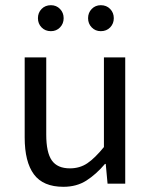

<svg xmlns="http://www.w3.org/2000/svg" viewBox="-20 -707 584 739"><path d="M176 -587Q154 -587 140 -601.5Q126 -616 126 -637Q126 -658 140 -672.5Q154 -687 176 -687Q197 -687 211 -672.5Q225 -658 225 -637Q225 -616 211 -601.5Q197 -587 176 -587ZM368 -587Q347 -587 333 -601.5Q319 -616 319 -637Q319 -658 333 -672.5Q347 -687 368 -687Q390 -687 404 -672.5Q418 -658 418 -637Q418 -616 404 -601.5Q390 -587 368 -587ZM224 12Q146 12 110.5 -36Q75 -84 75 -178V-486H158V-189Q158 -120 179.5 -89.5Q201 -59 249 -59Q287 -59 316 -78.5Q345 -98 380 -141V-486H462V0H394L387 -76H384Q350 -36 312.5 -12Q275 12 224 12Z"/></svg>

Font: TypoPRO Source Sans Pro
Style: Regular
Weight: 400
Designer: Paul D. Hunt
Foundry: Adobe Systems Incorporated
Version: Version 2.020;PS 2.000;hotconv 1.0.86;makeotf.lib2.5.63406